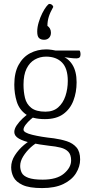

<svg xmlns="http://www.w3.org/2000/svg" viewBox="-20 -762 446 980"><path d="M195 198Q129 198 95 182Q61 166 49 142Q37 118 37 92Q37 60 56 30.5Q75 1 103 -22.5Q131 -46 158 -56L182 -40Q160 -31 137 -10Q114 11 98.5 36Q83 61 83 85Q83 104 91 120Q99 136 124.5 145.5Q150 155 198 155Q270 155 306.5 124Q343 93 343 57Q343 28 329 13Q315 -2 289.5 -8.5Q264 -15 231 -18Q181 -24 140.5 -32.5Q100 -41 76.5 -54.5Q53 -68 53 -88Q53 -104 65 -122Q77 -140 95.5 -157.5Q114 -175 133 -187L166 -174Q153 -167 137.5 -153.5Q122 -140 111 -125.5Q100 -111 100 -100Q100 -85 144.5 -74Q189 -63 255 -56Q291 -51 321.5 -41Q352 -31 370.5 -9.5Q389 12 389 52Q389 88 368 122Q347 156 304 177Q261 198 195 198ZM209 -154Q146 -154 112 -178.5Q78 -203 65.5 -243.5Q53 -284 53 -330Q53 -391 75 -431Q97 -471 134 -490.5Q171 -510 217 -510Q227 -510 245 -507.5Q263 -505 277 -500L288 -479Q327 -467 349 -432.5Q371 -398 371 -342Q371 -291 354.5 -248Q338 -205 302.5 -179.5Q267 -154 209 -154ZM212 -192Q252 -192 277 -214Q302 -236 314 -272Q326 -308 326 -349Q326 -413 296.5 -443Q267 -473 215 -473Q184 -473 157.5 -458Q131 -443 115.5 -411.5Q100 -380 100 -330Q100 -294 107.5 -262.5Q115 -231 139.5 -211.5Q164 -192 212 -192ZM370 -464Q355 -464 336.5 -466.5Q318 -469 300 -471.5Q282 -474 271 -476.5Q260 -479 260 -479L235 -504H386Q388 -502 389.5 -497Q391 -492 391 -484Q391 -474 386 -469Q381 -464 370 -464ZM232 -742Q239 -742 244.5 -738Q250 -734 252 -727Q236 -699 229 -676.5Q222 -654 222 -630Q230 -625 235 -616Q240 -607 240 -595Q240 -579 230.5 -569Q221 -559 205 -559Q189 -559 179.5 -567.5Q170 -576 170 -601Q170 -623 177.5 -648Q185 -673 195.5 -694Q206 -715 216.5 -728.5Q227 -742 232 -742Z"/></svg>

Font: Yanone Kaffeesatz Light
Style: Regular
Weight: 300
Designer: Yanone (Cyrillic: Daniel Pouzeot, Huerta Tipografica, and Cyreal)
Foundry: Yanone
Version: Version 2.003